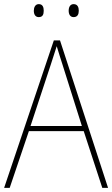

<svg xmlns="http://www.w3.org/2000/svg" viewBox="-20 -911 544 931"><path d="M144 -859C144 -842 151 -828 168 -828C187 -828 192 -841 192 -859C192 -876 187 -891 168 -891C151 -891 144 -875 144 -859ZM313 -859C313 -842 320 -828 337 -828C356 -828 362 -842 362 -859C362 -876 356 -891 337 -891C320 -891 313 -876 313 -859ZM476 0H504L271 -715H241L0 0H27L120 -275H386ZM282 -601 377 -300H128L227 -600C236 -630 246 -657 255 -687C265 -653 274 -627 282 -601Z"/></svg>

Font: Noto Sans Sinhala UI SemiCondensed Thin
Style: Regular
Weight: 100
Width: 4
Designer: Jelle Bosma - Monotype Design Team
Foundry: Monotype Imaging Inc.
Version: Version 2.006